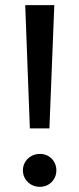

<svg xmlns="http://www.w3.org/2000/svg" viewBox="-20 -720 308 746"><path d="M96 -221H172L191 -700H78ZM69 -58C69 -22 98 6 135 6C171 6 199 -22 199 -58C199 -94 172 -122 135 -122C98 -122 69 -94 69 -58Z"/></svg>

Font: Malon Grotesk Med
Style: Regular
Weight: 500
Designer: Julieta Ulanovsky
Foundry: Julieta Ulanovsky
Version: Version 7.200